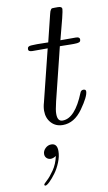

<svg xmlns="http://www.w3.org/2000/svg" viewBox="-100 -652 570 1010"><g transform="rotate(-10 185.5 -147.5)"><path d="M52.7 303.2Q52.7 299.3 69.8 284.2Q86.9 269 108.4 238Q129.9 207 138.7 165Q124.5 174.8 110.8 175.3Q97.7 175.3 88.6 166.7Q79.6 158.2 79.6 145Q79.6 127.9 93.3 114.5Q106.9 101.1 125 101.1Q157.2 101.1 156.7 142.1Q156.7 169.9 143.8 201.7Q130.9 233.4 113.8 256.3Q96.7 279.3 81.3 294.2Q65.9 309.1 58.6 309.1Q52.7 309.1 52.7 303.2ZM91.8 -413.1Q91.8 -430.2 113.8 -430.2Q118.7 -430.2 128.9 -430.7Q139.2 -431.2 144 -431.2Q153.8 -431.2 173.3 -430.7Q192.9 -430.2 203.1 -430.2L238.8 -575.2Q241.7 -587.4 242.9 -589.6Q244.1 -591.8 247.1 -597.4Q250 -603 254.4 -603.5Q258.8 -604 267.1 -604H285.2Q307.1 -604 307.1 -590.8Q307.1 -573.7 268.1 -430.2H350.1Q371.1 -430.2 371.1 -417Q371.1 -405.8 363 -402.3Q355 -398.9 335 -398.9H318.8Q309.1 -398.9 289.6 -399.4Q270 -399.9 259.8 -399.9Q257.8 -394 254.9 -380.1Q252 -366.2 250 -359.9L189.9 -117.2Q178.7 -71.3 179.2 -51.8Q179.2 -11.7 207 -12.2Q272.9 -12.2 324.2 -140.1Q329.1 -153.3 342 -153.1Q355 -152.8 355 -142.1Q355 -115.2 310.1 -52Q265.1 11.2 204.1 11.2Q166 11.2 142.6 -14.4Q119.1 -40 119.1 -79.1Q119.1 -100.1 126 -123L194.8 -399.9H113.8Q91.8 -399.9 91.8 -413.1Z"/></g></svg>

Font: CMU Classical Serif
Style: Italic
Weight: 500
Italic angle: -14.04°
Version: Version 0.7.0